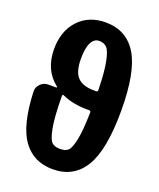

<svg xmlns="http://www.w3.org/2000/svg" viewBox="-142 -838 784 946"><g transform="rotate(20 250.0 -365.0)"><path d="M248 -86.9Q276.4 -86.9 290.5 -100.1Q304.7 -113.3 314.9 -162.1Q325.2 -210.9 327.1 -306.6Q327.1 -314.5 319.3 -315.4H307.6Q233.4 -315.4 174.8 -341.8Q172.9 -342.8 170.4 -341.3Q168 -339.8 168 -336.9Q168.9 -226.6 179.2 -171.4Q189.5 -116.2 204.1 -101.6Q218.8 -86.9 248 -86.9ZM248 -653.3Q222.7 -653.3 208 -625Q193.4 -596.7 193.4 -540Q193.4 -472.7 220.7 -443.8Q248 -415 307.6 -415H319.3Q327.1 -415 327.1 -423.8Q325.2 -518.6 314.9 -569.8Q304.7 -621.1 290 -637.2Q275.4 -653.3 248 -653.3ZM248 -750Q357.4 -750 412.6 -659.7Q467.8 -569.3 467.8 -365.2Q467.8 -161.1 412.6 -70.8Q357.4 19.5 248 19.5Q147.5 19.5 91.8 -57.1Q36.1 -133.8 29.3 -307.6Q28.3 -331.1 45.4 -348.1Q62.5 -365.2 85 -365.2H127.9Q129.9 -365.2 130.4 -367.7Q130.9 -370.1 128.9 -371.1Q52.7 -430.7 52.7 -540Q52.7 -634.8 106.4 -692.4Q160.2 -750 248 -750Z"/></g></svg>

Font: Rounded Mgen+ 1mn bold
Style: Bold
Weight: 700
Designer: [Source Han Sans]
Ryoko NISHIZUKA  (kana & ideographs); Paul D. Hunt (Latin, Greek & Cyrillic); Wenlong ZHANG  (bopomofo
Version: Version 1.059.20150602